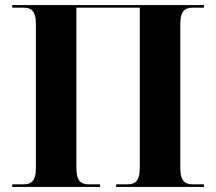

<svg xmlns="http://www.w3.org/2000/svg" viewBox="-20 -734 849 754"><path d="M28 0H373V-10H331C302 -10 280 -18 280 -75V-704H529V-75C529 -18 507 -10 478 -10H436V0H781V-10H739C710 -10 688 -18 688 -75V-639C688 -696 710 -704 739 -704H781V-714H28V-704H70C99 -704 121 -696 121 -639V-75C121 -18 99 -10 70 -10H28Z"/></svg>

Font: Noto Serif Display
Style: Bold
Weight: 700
Designer: Monotype Design Team
Foundry: Monotype Imaging Inc.
Version: Version 2.009